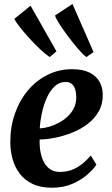

<svg xmlns="http://www.w3.org/2000/svg" viewBox="-20 -910 550 942"><path d="M453 -102Q439.5 -81 409.8 -54.5Q380 -28 336 -8.5Q292 11 234.5 11Q178.5 11 139.2 -8Q100 -27 76 -59.2Q52 -91.5 41.2 -131.5Q30.5 -171.5 30.5 -212.5Q30.5 -288.5 53.5 -353.5Q76.5 -418.5 117.5 -467Q158.5 -515.5 213.8 -543Q269 -570.5 333.5 -570.5Q385.5 -570.5 418.5 -554.2Q451.5 -538 467.5 -510.2Q483.5 -482.5 484 -448Q485 -400 464.5 -363.8Q444 -327.5 409.5 -301.5Q375 -275.5 333.5 -259Q292 -242.5 250.2 -234.2Q208.5 -226 174.5 -225.5Q173.5 -190.5 179.2 -161.5Q185 -132.5 197.2 -111.2Q209.5 -90 228.5 -78.2Q247.5 -66.5 273.5 -66.5Q308.5 -66.5 336.5 -78.2Q364.5 -90 386.5 -108.5Q408.5 -127 425.5 -147ZM303 -508Q271 -508 248 -486.2Q225 -464.5 209.5 -429.8Q194 -395 185.5 -355.5Q177 -316 175 -280Q196 -281 220.8 -288Q245.5 -295 269.5 -308Q293.5 -321 313 -339.5Q332.5 -358 343.8 -382.5Q355 -407 354 -436.5Q353 -472 340 -490Q327 -508 303 -508ZM224 -630Q206 -641.5 178.8 -666.8Q151.5 -692 124 -722.2Q96.5 -752.5 76.2 -778.5Q56 -804.5 50.5 -817.5L130 -882L257 -658ZM403.5 -630Q386.5 -643 362.2 -671.2Q338 -699.5 313.5 -732.2Q289 -765 271.2 -792.8Q253.5 -820.5 250 -834L335.5 -890.5L439 -654.5Z"/></svg>

Font: Merriweather
Style: Bold Italic
Weight: 700
Italic angle: -7.8°
Version: Version 2.101